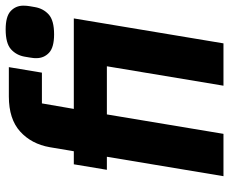

<svg xmlns="http://www.w3.org/2000/svg" viewBox="-84 -706 791 662"><g transform="rotate(-90 311.0 -375.5)"><path d="M101 -402H56L75 -516H120L134 -599Q145 -662 188 -701Q231 -740 309 -740H410L391 -626H285L266 -516H578L492 0H346L413 -402H247L180 0H34ZM523 -584Q478 -584 459.5 -601.5Q441 -619 441 -645Q441 -648 441 -650Q441 -652 441.5 -656Q442 -660 443 -667Q444 -674 446 -685Q451 -714 471.5 -732.5Q492 -751 540 -751Q585 -751 603.5 -733.5Q622 -716 622 -690Q622 -685 621.5 -678.5Q621 -672 617 -650Q612 -621 591.5 -602.5Q571 -584 523 -584Z"/></g></svg>

Font: IBM Plex Mono
Style: Bold Italic
Weight: 700
Italic angle: -9°
Monospace: yes
Designer: Mike Abbink, Paul van der Laan, Pieter van Rosmalen
Foundry: Bold Monday
Version: Version 2.3